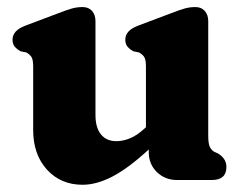

<svg xmlns="http://www.w3.org/2000/svg" viewBox="-20 -510 693 544"><path d="M74 -141.5V-321.5Q74 -342 68.5 -349.5Q63 -357 54 -361.5L39 -364.5Q28.5 -370 22 -377.5Q15.5 -385 15.5 -397.5Q15.5 -423.5 51 -437L146.5 -473Q168.5 -481.5 183.2 -485.8Q198 -490 214 -490Q231 -490 240.8 -479Q250.5 -468 250.5 -450V-184.5Q250.5 -148 266.2 -129Q282 -110 309.5 -110Q328 -110 347.5 -117.8Q367 -125.5 388 -144.5L393.5 -149.5V-321.5Q393.5 -342 388 -349.5Q382.5 -357 373.5 -361.5L358.5 -364.5Q348 -370 341.5 -377.5Q335 -385 335 -397.5Q335 -423.5 370.5 -437L466 -473Q488 -481.5 502.8 -485.8Q517.5 -490 533.5 -490Q550.5 -490 560.2 -479Q570 -468 570 -450V-126Q570 -103 574.5 -93.8Q579 -84.5 587 -80L598 -75Q621.5 -60.5 621.5 -37Q621.5 0 580.5 0H481Q448 0 424.8 -22.2Q401.5 -44.5 401.5 -79V-86.5Q343.5 -33 298.5 -9.8Q253.5 13.5 214 13.5Q152 13.5 113 -29.5Q74 -72.5 74 -141.5Z"/></svg>

Font: Fraunces 9pt SuperSoft
Style: Bold
Weight: 700
Version: Version 1.000;[b76b70a41]